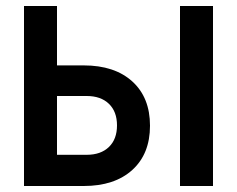

<svg xmlns="http://www.w3.org/2000/svg" viewBox="-20 -620 790 640"><path d="M60 -600H170V-402H259Q362 -402 421 -348.5Q480 -295 480 -201Q480 -107 421 -53.5Q362 0 259 0H60ZM370 -202Q370 -248 343 -274Q316 -300 269 -300H170V-104H269Q316 -104 343 -130Q370 -156 370 -202ZM580 -600H690V0H580Z"/></svg>

Font: Martian Mono Custom sWd Rg
Style: Regular
Weight: 400
Width: 6
Monospace: yes
Designer: Alex Havermale
Foundry: Evil Martians
Version: Version 1.000